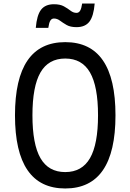

<svg xmlns="http://www.w3.org/2000/svg" viewBox="-20 -1054 740 1089"><path d="M350 15Q65 15 65 -400Q65 -815 350 -815Q635 -815 635 -400Q635 15 350 15ZM350 -78Q445 -78 490.5 -157Q536 -236 536 -400Q536 -564 490.5 -643Q445 -722 350 -722Q255 -722 209.5 -643Q164 -564 164 -400Q164 -236 209.5 -157Q255 -78 350 -78ZM183 -896Q189 -968 213 -999Q237 -1030 286 -1030Q321 -1030 342.5 -1018Q364 -1006 380 -993.5Q396 -981 414 -981Q427 -981 434.5 -993.5Q442 -1006 446 -1034H517Q511 -962 487 -931Q463 -900 414 -900Q379 -900 357.5 -912.5Q336 -925 320 -937Q304 -949 286 -949Q273 -949 265.5 -937Q258 -925 254 -896Z"/></svg>

Font: Martian Mono Light
Style: Regular
Weight: 300
Monospace: yes
Designer: Roman Shamin
Foundry: Evil Martians
Version: Version 1.000; ttfautohint (v1.8.4.7-5d5b)